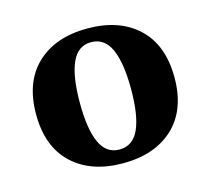

<svg xmlns="http://www.w3.org/2000/svg" viewBox="-77 -560 726 662"><g transform="rotate(-15 286.0 -229.5)"><path d="M286 11Q172 11 105.5 -51.5Q39 -114 39 -229Q39 -345 105.5 -407.5Q172 -470 286 -470Q400 -470 466.5 -407.5Q533 -345 533 -229Q533 -114 466.5 -51.5Q400 11 286 11ZM286 -38Q334 -38 356 -86.5Q378 -135 378 -229Q378 -323 356 -372Q334 -421 286 -421Q239 -421 217 -372Q195 -323 195 -229Q195 -135 217 -86.5Q239 -38 286 -38Z"/></g></svg>

Font: Noto Serif Thai SemiCondensed ExtraBold
Style: Regular
Weight: 800
Width: 4
Designer: Monotype Design Team
Foundry: Monotype Imaging Inc.
Version: Version 2.002; ttfautohint (v1.8.4.7-5d5b)